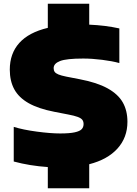

<svg xmlns="http://www.w3.org/2000/svg" viewBox="-20 -880 729 1020"><path d="M454 -7.5V120H234V7.5Q138 1 53 -22V-206Q102.5 -190.5 175.5 -180.8Q248.5 -171 300 -171Q349.5 -171 376.8 -177Q404 -183 414 -193.8Q424 -204.5 424 -221Q424 -234.5 417.5 -243.2Q411 -252 393.2 -258.8Q375.5 -265.5 341 -272L269 -286Q184 -302.5 132 -332Q80 -361.5 56 -405.5Q32 -449.5 32 -510Q32 -595.5 82.5 -651.8Q133 -708 234 -732V-860H454V-749Q539 -745.5 614 -729V-545Q576.5 -555.5 522.8 -562.2Q469 -569 422 -569Q333 -569 299 -555.8Q265 -542.5 265 -518Q265 -506 270.5 -498.2Q276 -490.5 290.2 -484.5Q304.5 -478.5 332 -473L404 -459Q496 -441.5 551.8 -410.5Q607.5 -379.5 632.2 -336Q657 -292.5 657 -233Q657 -149.5 604.2 -91Q551.5 -32.5 454 -7.5Z"/></svg>

Font: Encode Sans Expanded Black
Style: Regular
Weight: 900
Width: 7
Designer: Multiple Designers
Foundry: Impallari Type
Version: Version 2.000